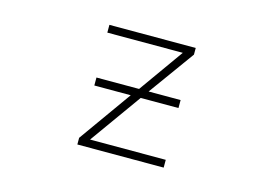

<svg xmlns="http://www.w3.org/2000/svg" viewBox="-76 -669 1151 816"><g transform="rotate(15 500.0 -261.0)"><path d="M319.3 -258.8V-293.9H506.8L646.5 -490.2H314.5V-524.4H694.3V-495.1L548.8 -293.9H689.5V-258.8H523.4L361.3 -32.2H694.3V2H314.5V-27.3L479.5 -258.8Z"/></g></svg>

Font: GenEi Gothic M ExtraLight
Style: Regular
Weight: 200
Designer: o_tamon (Modified); [Source Han Sans]
Ryoko NISHIZUKA  (kana & ideographs); Paul D. Hunt (Latin, Greek & Cyrillic); Wenl
Version: Version 1.1a;Original Version 1.004